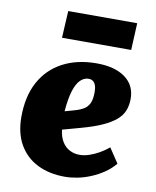

<svg xmlns="http://www.w3.org/2000/svg" viewBox="-85 -811 722 891"><g transform="rotate(10 276.0 -366.0)"><path d="M337 -530Q422 -530 471 -494.5Q520 -459 520 -395Q520 -364 510 -339Q500 -314 476.5 -294Q453 -274 414.5 -256.5Q376 -239 318 -223L231 -199Q235 -165 249 -142.5Q263 -120 284.5 -109Q306 -98 331 -98Q353 -98 376.5 -106Q400 -114 423 -127Q446 -140 466 -157L512 -88Q490 -62 462 -43Q434 -24 402.5 -11Q371 2 340 8Q309 14 281 14Q208 14 152.5 -13.5Q97 -41 66 -94.5Q35 -148 35 -225Q35 -322 72 -390Q109 -458 177 -494Q245 -530 337 -530ZM350 -396Q350 -416 345.5 -428.5Q341 -441 332.5 -447Q324 -453 312 -453Q291 -453 273.5 -436Q256 -419 244.5 -382.5Q233 -346 228 -285L274 -298Q299 -305 316 -315.5Q333 -326 341.5 -345Q350 -364 350 -396ZM164 -746H489L483 -619H157Z"/></g></svg>

Font: Literata 18pt ExtraBold
Style: Italic
Weight: 800
Italic angle: -2°
Designer: Latin by Veronika Burian and Jose Scaglione. Greek by Irene Vlachou. Cyrillic by Vera Evstafieva
Foundry: TypeTogether
Version: Version 3.103;gftools[0.9.29]